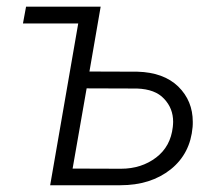

<svg xmlns="http://www.w3.org/2000/svg" viewBox="-20 -548 656 568"><path d="M47.9 -478.5H211.4L128.4 0H335.9C396 0 445.3 -15.6 484.9 -46.9C523.9 -78.1 545.4 -120.1 549.8 -172.4C550.3 -177.7 550.3 -182.6 550.3 -187.5C550.3 -229 536.1 -263.7 507.3 -292C478.5 -319.8 438.5 -334.5 386.7 -335.9L244.6 -336.4L277.8 -528.3H57.1ZM385.7 -286.1C421.4 -284.7 447.8 -274.9 465.3 -255.9C483.4 -236.8 492.2 -214.4 492.2 -187.5C492.2 -182.6 491.7 -177.7 491.2 -172.4C486.8 -133.8 470.7 -104 441.9 -82C413.1 -60.1 378.4 -48.8 337.9 -48.8L194.8 -49.3L236.3 -286.6Z"/></svg>

Font: Roboto Light
Style: Italic
Weight: 300
Italic angle: -12°
Designer: Google
Version: Version 2.137; 2017